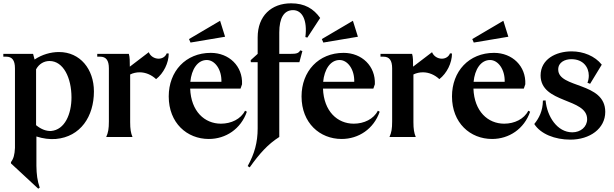

<svg xmlns="http://www.w3.org/2000/svg" viewBox="-20 -824 3691 1155"><path d="M199 174V-3C239 10 279 15 316 12C464 -1 545 -123 545 -274C545 -408 462 -511 335 -511C285 -511 233 -496 188 -466L179 -500H0V-483H18C53 -483 70 -461 70 -413V66C68 106 62 130 46 151V159L210 311L219 305C204 261 200 225 199 174ZM410 -238C410 -138 370 -43 287 -36C259 -35 229 -45 197 -71V-407C215 -440 245 -457 278 -457C361 -457 410 -356 410 -238Z M619 0H777C767 -24 763 -48 763 -89V-376C781 -385 801 -389 820 -389C856 -389 891 -374 919 -348C964 -383 995 -445 995 -502L983 -503C975 -482 955 -471 934 -471C910 -471 885 -485 875 -510L761 -423C761 -455 761 -481 755 -500H565V-483H583C618 -483 635 -461 635 -413V-94C635 -49 631 -27 619 0Z M1236 12C1338 12 1429 -48 1465 -152L1454 -158C1429 -108 1371 -80 1309 -80C1211 -80 1129 -154 1124 -291H1427L1436 -317C1441 -426 1358 -506 1248 -506C1097 -506 995 -395 995 -244C995 -84 1105 12 1236 12ZM1126 -568 1334 -603 1304 -699 1117 -589ZM1125 -332C1132 -406 1168 -463 1224 -463C1272 -463 1314 -407 1312 -332Z M1470 175 1482 183C1541 100 1591 44 1660 0V-450H1781L1799 -517L1786 -521C1776 -503 1762 -500 1727 -500H1660V-629C1660 -715 1688 -763 1743 -763C1798 -763 1830 -703 1817 -601L1829 -598L1906 -716C1866 -772 1813 -804 1731 -804C1613 -804 1530 -729 1530 -599V-500L1488 -462L1489 -450H1530V-52C1530 33 1511 101 1470 175Z M2035 12C2137 12 2228 -48 2264 -152L2253 -158C2228 -108 2170 -80 2108 -80C2010 -80 1928 -154 1923 -291H2226L2235 -317C2240 -426 2157 -506 2047 -506C1896 -506 1794 -395 1794 -244C1794 -84 1904 12 2035 12ZM1925 -568 2133 -603 2103 -699 1916 -589ZM1924 -332C1931 -406 1967 -463 2023 -463C2071 -463 2113 -407 2111 -332Z M2323 0H2481C2471 -24 2467 -48 2467 -89V-376C2485 -385 2505 -389 2524 -389C2560 -389 2595 -374 2623 -348C2668 -383 2699 -445 2699 -502L2687 -503C2679 -482 2659 -471 2638 -471C2614 -471 2589 -485 2579 -510L2465 -423C2465 -455 2465 -481 2459 -500H2269V-483H2287C2322 -483 2339 -461 2339 -413V-94C2339 -49 2335 -27 2323 0Z M2940 12C3042 12 3133 -48 3169 -152L3158 -158C3133 -108 3075 -80 3013 -80C2915 -80 2833 -154 2828 -291H3131L3140 -317C3145 -426 3062 -506 2952 -506C2801 -506 2699 -395 2699 -244C2699 -84 2809 12 2940 12ZM2830 -568 3038 -603 3008 -699 2821 -589ZM2829 -332C2836 -406 2872 -463 2928 -463C2976 -463 3018 -407 3016 -332Z M3411 16C3528 16 3621 -50 3621 -151C3621 -333 3338 -291 3338 -406C3338 -450 3379 -468 3417 -468C3489 -468 3522 -419 3522 -369C3522 -354 3519 -339 3514 -326L3530 -320L3600 -435C3559 -487 3489 -515 3419 -515C3323 -515 3232 -467 3232 -370C3233 -200 3512 -236 3512 -107C3512 -61 3473 -28 3423 -28C3332 -28 3271 -123 3262 -220L3246 -219C3245 -156 3223 -114 3194 -78C3232 -18 3318 16 3411 16Z"/></svg>

Font: Sinistre
Style: Bold
Weight: 700
Designer: Jules Durand
Foundry: Collletttivo
Version: Version 69.420;Glyphs 3.2 (3217)